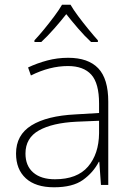

<svg xmlns="http://www.w3.org/2000/svg" viewBox="-20 -877 561 814"><path d="M269 -632Q354 -632 396.5 -587.5Q439 -543 439 -446V-93H408L401 -191H399Q375 -145 331.5 -114Q288 -83 209 -83Q131 -83 89.5 -121Q48 -159 48 -226Q48 -305 113.5 -345.5Q179 -386 300 -392L400 -398V-438Q400 -524 367 -560.5Q334 -597 268 -597Q191 -597 111 -557L99 -591Q137 -609 180 -620.5Q223 -632 269 -632ZM304 -361Q202 -356 145 -324Q88 -292 88 -226Q88 -174 121 -145.5Q154 -117 213 -117Q307 -117 353 -170.5Q399 -224 400 -312V-365ZM279 -857Q291 -836 311.5 -808.5Q332 -781 354.5 -753.5Q377 -726 395 -706V-699H366Q339 -724 311 -756.5Q283 -789 261 -817Q239 -789 210.5 -756.5Q182 -724 155 -699H126V-706Q145 -726 167.5 -753.5Q190 -781 210.5 -808.5Q231 -836 243 -857Z"/></svg>

Font: Noto Sans Kannada UI ExtraLight
Style: Regular
Weight: 200
Designer: Jelle Bosma - Monotype Design Team
Foundry: Monotype Imaging Inc.
Version: Version 2.005; ttfautohint (v1.8.4.7-5d5b)